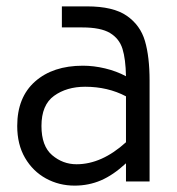

<svg xmlns="http://www.w3.org/2000/svg" viewBox="-20 -569 554 602"><path d="M449 -316V0H375V-57Q335 -20 296.5 -3.5Q258 13 214 13Q165 13 124 -9.5Q83 -32 58.5 -74Q34 -116 34 -174Q34 -264 90 -313.5Q146 -363 240 -363Q274 -363 309.5 -354.5Q345 -346 375 -330Q374 -384 364 -416Q354 -448 325 -465.5Q296 -483 238 -483H174V-549H253Q335 -549 377.5 -519.5Q420 -490 434.5 -440.5Q449 -391 449 -316ZM375 -123V-267Q318 -297 247 -297Q189 -297 149.5 -268.5Q110 -240 110 -174Q110 -111 143.5 -82.5Q177 -54 220 -54Q299 -54 375 -123Z"/></svg>

Font: Biryani Light
Style: Regular
Weight: 300
Designer: Dan Reynolds and Mathieu Réguer
Foundry: Dan Reynolds and Mathieu Réguer
Version: Version 1.004; ttfautohint (v1.1) -l 5 -r 5 -G 72 -x 0 -D la